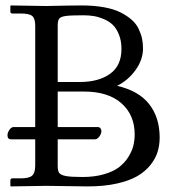

<svg xmlns="http://www.w3.org/2000/svg" viewBox="-20 -666 633 687"><path d="M186.5 -575.2V-372.6H265.6Q332.5 -372.6 373.5 -401.6Q414.6 -430.7 414.6 -490.7Q414.6 -520 405.5 -542.5Q396.5 -564.9 383.1 -577.6Q369.6 -590.3 350.6 -598.1Q331.5 -606 314.7 -608.6Q297.9 -611.3 278.8 -611.3Q233.4 -611.3 215.6 -608.9Q197.8 -606.4 192.1 -599.6Q186.5 -592.8 186.5 -575.2ZM17.1 -20Q17.1 -27.8 24.4 -27.8H54.2Q84 -27.8 95 -37.6Q106 -47.4 106 -73.7V-167.5H19Q6.8 -167.5 6.8 -182.1Q6.8 -191.4 13.7 -201.4Q20.5 -211.4 28.8 -211.4H106V-574.2Q106 -599.6 95.5 -608.6Q85 -617.7 54.2 -617.7H24.4Q17.1 -617.7 17.1 -624.5V-644.5L18.6 -646.5L145.5 -644.5Q236.8 -646.5 272 -646.5Q316.9 -646.5 352.8 -639.9Q388.7 -633.3 411.9 -621.3Q435.1 -609.4 451.4 -595Q467.8 -580.6 476.3 -562.3Q484.9 -543.9 488.3 -527.6Q491.7 -511.2 491.7 -492.7Q491.7 -452.6 465.1 -415.5Q438.5 -378.4 398.9 -358.9Q476.1 -341.3 513.7 -293.5Q551.3 -245.6 551.3 -173.8Q551.3 -147 543.9 -122.8Q536.6 -98.6 518.1 -75.4Q499.5 -52.2 470.9 -35.6Q442.4 -19 397 -9Q351.6 1 293.9 1L145.5 -1L18.6 1L17.1 -1ZM186.5 -211.4H329.1Q335.9 -211.4 339.4 -207Q342.8 -202.6 342.8 -196.8Q342.8 -187.5 335.4 -177.5Q328.1 -167.5 319.3 -167.5H186.5V-72.3Q186.5 -54.2 192.1 -46.9Q197.8 -39.6 215.6 -36.1Q233.4 -32.7 275.4 -32.7Q318.8 -32.7 352.8 -42.7Q386.7 -52.7 406.7 -68.4Q426.8 -84 439.7 -105Q452.6 -126 457.3 -145.5Q461.9 -165 461.9 -185.1Q461.9 -254.4 414.6 -296.4Q367.2 -338.4 280.8 -338.4H186.5Z"/></svg>

Font: Libertinage
Style: b
Weight: 400
Designer: OSP
Foundry: OSP
Version: Version 1.0; 2008; OFL relea